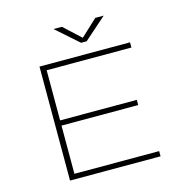

<svg xmlns="http://www.w3.org/2000/svg" viewBox="-125 -1016 1126 1139"><g transform="rotate(-15 437.5 -447.0)"><path d="M165.5 0V-700H721.5V-668H201V-360H672V-328H201V-32H721.5V0ZM303.5 -893.5H355L458 -798.5L560 -893.5H611.5L474.5 -772.5H440.5Z"/></g></svg>

Font: Trispace SemiExpanded Thin
Style: Regular
Weight: 100
Width: 6
Designer: Tyler Finck
Foundry: Etcetera Type Company
Version: Version 1.210; ttfautohint (v1.8.3)